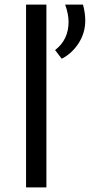

<svg xmlns="http://www.w3.org/2000/svg" viewBox="-20 -820 393 840"><path d="M94 0V-800H183V0ZM250 -563 221 -601Q280 -646 280 -725Q280 -758 265 -800H343Q353 -764 353 -730Q353 -676 324 -631Q295 -586 250 -563Z"/></svg>

Font: Martel Sans
Style: Regular
Weight: 400
Designer: Dan Reynolds and Mathieu Réguer
Foundry: Dan Reynolds and Mathieu Réguer
Version: Version 1.001;PS 001.001;hotconv 1.0.70;makeotf.lib2.5.58329